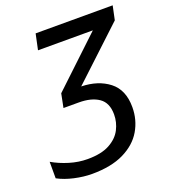

<svg xmlns="http://www.w3.org/2000/svg" viewBox="-133 -811 812 918"><g transform="rotate(-20 273.0 -352.0)"><path d="M178 10Q136 10 89 -0.5Q42 -11 7 -30V-114Q45 -92 91 -78Q137 -64 183 -64Q253 -64 295 -87Q337 -110 355.5 -146Q374 -182 374 -222Q374 -281 336.5 -307Q299 -333 235 -333H157L171 -403L416 -634H137L154 -714H546L531 -643L272 -401Q357 -399 412.5 -356Q468 -313 468 -225Q468 -160 436.5 -106.5Q405 -53 340.5 -21.5Q276 10 178 10Z"/></g></svg>

Font: Manna Sans
Style: Italic
Weight: 400
Italic angle: -12°
Designer: Monotype Design Team
Foundry: Monotype Imaging Inc.
Version: Version 2.001.1; ttfautohint (v1.8.2)